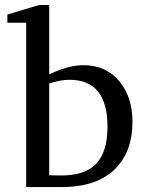

<svg xmlns="http://www.w3.org/2000/svg" viewBox="-20 -757 590 777"><path d="M516.1 -264.2Q516.1 -145 448.2 -75.7Q374 0 230 0H85.9V-665H9.8V-698.2L138.2 -736.8H179.2V-456.1Q256.8 -493.2 316.9 -493.2Q411.1 -493.2 465.8 -424.8Q516.1 -361.3 516.1 -264.2ZM415 -244.1Q415 -434.1 261.2 -434.1Q222.7 -434.1 179.2 -418.9V-47.9Q178.2 -47.9 197.3 -47.4Q216.3 -46.9 228 -46.9Q320.8 -46.9 365.7 -90.8Q415 -138.7 415 -244.1Z"/></svg>

Font: Ezra SIL SR
Style: Regular
Weight: 400
Designer: Development by SIL's NRSI team. OpenType tables by Ralph Hancock ( hancock@dircon.co.uk ).
Foundry: Development by SIL's NRSI team.
Version: Version 2.51; 2007